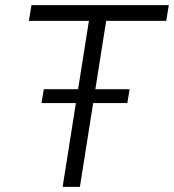

<svg xmlns="http://www.w3.org/2000/svg" viewBox="-20 -725 675 745"><path d="M223 0 325 -644H92L102 -705H635L625 -644H392L290 0ZM141 -325 150 -379H483L474 -325Z"/></svg>

Font: Nunito Sans 7pt SemiCondensed Light
Style: Italic
Weight: 300
Width: 4
Italic angle: -9°
Designer: Vernon Adams
Foundry: Vernon Adams
Version: Version 3.101;gftools[0.9.27]